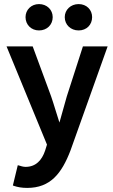

<svg xmlns="http://www.w3.org/2000/svg" viewBox="-20 -718 555 940"><path d="M67 91 43 190 48 192C66 198 86 202 113 202C227 202 282 131 325 19L507 -491H386L307 -246C295 -205 283 -162 271 -118C257 -160 244 -207 230 -247L140 -491H12L210 -10L201 19C185 67 155 99 105 99C94 99 81 95 72 92ZM238 -634C238 -670 210 -698 171 -698C133 -698 105 -670 105 -634C105 -597 133 -569 171 -569C210 -569 238 -597 238 -634ZM431 -634C431 -670 404 -698 365 -698C326 -698 297 -670 297 -634C297 -597 326 -569 365 -569C404 -569 431 -597 431 -634Z"/></svg>

Font: Falling Sky
Style: Med
Weight: 500
Designer: Paul D. Hunt
Foundry: Adobe Systems Incorporated
Version: Version 1.02